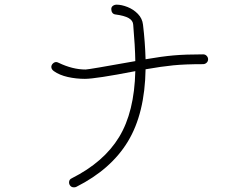

<svg xmlns="http://www.w3.org/2000/svg" viewBox="-20 -785 1040 823"><path d="M872 -531Q872 -522 865.5 -516Q859 -510 850 -510Q774 -510 723 -505Q672 -500 604 -488Q601 -299 528.5 -179Q456 -59 307 16Q303 18 297 18Q287 18 281.5 11.5Q276 5 276 -3Q276 -16 288 -21Q425 -90 490.5 -197.5Q556 -305 560 -480Q390 -447 344 -447Q306 -447 270.5 -455Q235 -463 211 -480Q200 -488 200 -498Q200 -506 206.5 -512.5Q213 -519 221 -519Q225 -519 231 -516Q291 -487 347 -487Q359 -487 560 -523Q559 -587 551 -679Q550 -697 531.5 -707.5Q513 -718 475 -723Q466 -724 461.5 -730.5Q457 -737 457 -746Q457 -755 464 -760Q471 -765 480 -765Q501 -765 526.5 -755Q552 -745 571 -725.5Q590 -706 593 -679Q602 -604 604 -531Q673 -543 724 -547.5Q775 -552 851 -552Q860 -552 866 -545.5Q872 -539 872 -531Z"/></svg>

Font: Tsukimi Rounded Light
Style: Regular
Weight: 300
Designer: Takashi Funayama
Foundry: Takashi Funayama
Version: Version 1.032; ttfautohint (v1.8.3)